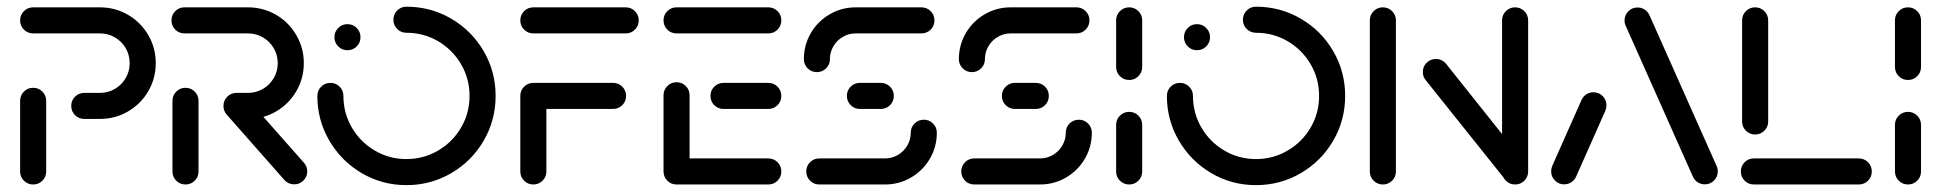

<svg xmlns="http://www.w3.org/2000/svg" viewBox="-20 -540 5682 562"><path d="M77 0Q61.1 0 50 -11.1Q38.9 -22.2 38.9 -38.1V-244.8Q38.9 -260.7 50 -271.9Q61.1 -283 77 -283Q93 -283 104.1 -271.9Q115.2 -260.7 115.2 -244.8V-38.1Q115.2 -22.2 104.1 -11.1Q93 0 77 0ZM188.5 -230Q188.5 -245.9 199.6 -257Q210.7 -268.1 226.7 -268.1H272.6Q296.3 -268.1 316.3 -279.8Q336.3 -291.5 348 -311.5Q359.6 -331.5 359.6 -355.2Q359.6 -378.9 348 -398.9Q336.3 -418.9 316.3 -430.6Q296.3 -442.2 272.6 -442.2H77Q61.1 -442.2 50 -453.3Q38.9 -464.4 38.9 -480.4Q38.9 -496.3 50 -507.4Q61.1 -518.5 77 -518.5H272.6Q317 -518.5 354.6 -496.7Q392.2 -474.8 414.1 -437.2Q435.9 -399.6 435.9 -355.2Q435.9 -310.7 414.1 -273.1Q392.2 -235.6 354.6 -213.7Q317 -191.9 272.6 -191.9H226.7Q210.7 -191.9 199.6 -203Q188.5 -214.1 188.5 -230Z M523 0Q507 0 495.9 -11.1Q484.8 -22.2 484.8 -38.1V-244.8Q484.8 -260.7 495.9 -271.9Q507 -283 523 -283Q538.9 -283 550 -271.9Q561.1 -260.7 561.1 -244.8V-38.1Q561.1 -22.2 550 -11.1Q538.9 0 523 0ZM879.3 -38.5Q879.3 -22.6 868.1 -11.5Q857 -0.4 841.1 -0.4Q824.1 -0.4 812.6 -13L643.7 -204.4Q634.1 -215.2 634.1 -229.6Q634.1 -245.6 645.2 -256.7Q656.3 -267.8 672.2 -267.8Q689.6 -267.8 700.7 -254.8L869.6 -63.7Q879.3 -53 879.3 -38.5ZM634.1 -230Q634.1 -245.9 645.2 -257Q656.3 -268.1 672.2 -268.1H705.9Q729.6 -268.1 749.6 -279.8Q769.6 -291.5 781.3 -311.5Q793 -331.5 793 -355.2Q793 -378.9 781.3 -398.9Q769.6 -418.9 749.6 -430.6Q729.6 -442.2 705.9 -442.2H520Q504.1 -442.2 493 -453.3Q481.9 -464.4 481.9 -480.4Q481.9 -496.3 493 -507.4Q504.1 -518.5 520 -518.5H705.9Q750.4 -518.5 788 -496.7Q825.6 -474.8 847.4 -437.2Q869.3 -399.6 869.3 -355.2Q869.3 -310.7 847.4 -273.1Q825.6 -235.6 788 -213.7Q750.4 -191.9 705.9 -191.9H672.2Q656.3 -191.9 645.2 -203Q634.1 -214.1 634.1 -230Z M958.9 -431.1Q958.9 -447 970 -458.1Q981.1 -469.3 997 -469.3Q1013 -469.3 1024.1 -458.1Q1035.2 -447 1035.2 -431.1Q1035.2 -415.2 1024.1 -404.1Q1013 -393 997 -393Q981.1 -393 970 -404.1Q958.9 -415.2 958.9 -431.1ZM1131.5 -482.2Q1131.5 -498.1 1142.6 -509.3Q1153.7 -520.4 1169.6 -520.4Q1240.7 -520.4 1300.7 -485.4Q1360.7 -450.4 1395.7 -390.4Q1430.7 -330.4 1430.7 -259.3Q1430.7 -188.1 1395.7 -128.1Q1360.7 -68.1 1300.7 -33.1Q1240.7 1.9 1169.6 1.9Q1098.5 1.9 1038.7 -33.3Q978.9 -68.5 943.9 -128.5Q908.9 -188.5 908.9 -259.3Q908.9 -275.2 920 -286.3Q931.1 -297.4 947 -297.4Q963 -297.4 974.1 -286.3Q985.2 -275.2 985.2 -259.3Q985.2 -208.9 1010 -166.5Q1034.8 -124.1 1077 -99.3Q1119.3 -74.4 1169.6 -74.4Q1220 -74.4 1262.4 -99.3Q1304.8 -124.1 1329.6 -166.5Q1354.4 -208.9 1354.4 -259.3Q1354.4 -309.6 1329.6 -352Q1304.8 -394.4 1262.4 -419.3Q1220 -444.1 1169.6 -444.1Q1153.7 -444.1 1142.6 -455.2Q1131.5 -466.3 1131.5 -482.2Z M1579.3 -261.1V-38.1Q1579.3 -22.2 1568.1 -11.1Q1557 0 1541.1 0Q1525.2 0 1514.1 -11.1Q1503 -22.2 1503 -38.1V-261.1ZM1812.6 -259.3Q1812.6 -243.3 1801.5 -232.2Q1790.4 -221.1 1774.4 -221.1H1541.1Q1525.2 -221.1 1514.1 -232.2Q1503 -243.3 1503 -259.3Q1503 -275.2 1514.1 -286.3Q1525.2 -297.4 1541.1 -297.4H1774.4Q1790.4 -297.4 1801.5 -286.3Q1812.6 -275.2 1812.6 -259.3ZM1503 -480.4Q1503 -496.3 1514.1 -507.4Q1525.2 -518.5 1541.1 -518.5H1811.5Q1827.4 -518.5 1838.5 -507.4Q1849.6 -496.3 1849.6 -480.4Q1849.6 -464.4 1838.5 -453.3Q1827.4 -442.2 1811.5 -442.2H1541.1Q1525.2 -442.2 1514.1 -453.3Q1503 -464.4 1503 -480.4Z M1922.2 -36.3V-261.1Q1922.2 -277 1933.3 -288.1Q1944.4 -299.3 1960.4 -299.3Q1976.3 -299.3 1987.4 -288.1Q1998.5 -277 1998.5 -261.1V-36.3ZM2267 -38.1Q2267 -22.2 2255.9 -11.1Q2244.8 0 2228.9 0H1960.4Q1944.4 0 1933.3 -11.1Q1922.2 -22.2 1922.2 -38.1Q1922.2 -54.1 1933.3 -65.2Q1944.4 -76.3 1960.4 -76.3H2228.9Q2244.8 -76.3 2255.9 -65.2Q2267 -54.1 2267 -38.1ZM2059.6 -259.3Q2059.6 -275.2 2070.7 -286.3Q2081.9 -297.4 2097.8 -297.4H2228.9Q2244.8 -297.4 2255.9 -286.3Q2267 -275.2 2267 -259.3Q2267 -243.3 2255.9 -232.2Q2244.8 -221.1 2228.9 -221.1H2097.8Q2081.9 -221.1 2070.7 -232.2Q2059.6 -243.3 2059.6 -259.3ZM1922.2 -480.4Q1922.2 -496.3 1933.3 -507.4Q1944.4 -518.5 1960.4 -518.5H2228.9Q2244.8 -518.5 2255.9 -507.4Q2267 -496.3 2267 -480.4Q2267 -464.4 2255.9 -453.3Q2244.8 -442.2 2228.9 -442.2H1960.4Q1944.4 -442.2 1933.3 -453.3Q1922.2 -464.4 1922.2 -480.4Z M2684.1 -189.6Q2700 -189.6 2711.1 -178.5Q2722.2 -167.4 2722.2 -151.5Q2722.2 -110.4 2701.9 -75.6Q2681.5 -40.7 2646.7 -20.4Q2611.9 0 2570.4 0H2378.1Q2362.2 0 2351.1 -11.1Q2340 -22.2 2340 -38.1Q2340 -54.1 2351.1 -65.2Q2362.2 -76.3 2378.1 -76.3H2570.4Q2591.1 -76.3 2608.3 -86.5Q2625.6 -96.7 2635.7 -113.9Q2645.9 -131.1 2645.9 -151.5Q2645.9 -167.4 2657 -178.5Q2668.1 -189.6 2684.1 -189.6ZM2596.3 -259.3Q2596.3 -243.3 2585.2 -232.2Q2574.1 -221.1 2558.1 -221.1H2497Q2481.1 -221.1 2470 -232.2Q2458.9 -243.3 2458.9 -259.3Q2458.9 -275.2 2470 -286.3Q2481.1 -297.4 2497 -297.4H2558.1Q2574.1 -297.4 2585.2 -286.3Q2596.3 -275.2 2596.3 -259.3ZM2371.1 -328.9Q2355.2 -328.9 2344.1 -340Q2333 -351.1 2333 -367Q2333 -408.1 2353.3 -443Q2373.7 -477.8 2408.5 -498.1Q2443.3 -518.5 2484.8 -518.5H2677Q2693 -518.5 2704.1 -507.4Q2715.2 -496.3 2715.2 -480.4Q2715.2 -464.4 2704.1 -453.3Q2693 -442.2 2677 -442.2H2484.8Q2464.1 -442.2 2446.9 -432Q2429.6 -421.9 2419.4 -404.6Q2409.3 -387.4 2409.3 -367Q2409.3 -351.1 2398.1 -340Q2387 -328.9 2371.1 -328.9Z M3137.8 -189.6Q3153.7 -189.6 3164.8 -178.5Q3175.9 -167.4 3175.9 -151.5Q3175.9 -110.4 3155.6 -75.6Q3135.2 -40.7 3100.4 -20.4Q3065.6 0 3024.1 0H2831.9Q2815.9 0 2804.8 -11.1Q2793.7 -22.2 2793.7 -38.1Q2793.7 -54.1 2804.8 -65.2Q2815.9 -76.3 2831.9 -76.3H3024.1Q3044.8 -76.3 3062 -86.5Q3079.3 -96.7 3089.4 -113.9Q3099.6 -131.1 3099.6 -151.5Q3099.6 -167.4 3110.7 -178.5Q3121.9 -189.6 3137.8 -189.6ZM3050 -259.3Q3050 -243.3 3038.9 -232.2Q3027.8 -221.1 3011.9 -221.1H2950.7Q2934.8 -221.1 2923.7 -232.2Q2912.6 -243.3 2912.6 -259.3Q2912.6 -275.2 2923.7 -286.3Q2934.8 -297.4 2950.7 -297.4H3011.9Q3027.8 -297.4 3038.9 -286.3Q3050 -275.2 3050 -259.3ZM2824.8 -328.9Q2808.9 -328.9 2797.8 -340Q2786.7 -351.1 2786.7 -367Q2786.7 -408.1 2807 -443Q2827.4 -477.8 2862.2 -498.1Q2897 -518.5 2938.5 -518.5H3130.7Q3146.7 -518.5 3157.8 -507.4Q3168.9 -496.3 3168.9 -480.4Q3168.9 -464.4 3157.8 -453.3Q3146.7 -442.2 3130.7 -442.2H2938.5Q2917.8 -442.2 2900.6 -432Q2883.3 -421.9 2873.1 -404.6Q2863 -387.4 2863 -367Q2863 -351.1 2851.9 -340Q2840.7 -328.9 2824.8 -328.9Z M3285.2 0Q3269.3 0 3258.1 -11.1Q3247 -22.2 3247 -38.1V-174.4Q3247 -190.4 3258.1 -201.5Q3269.3 -212.6 3285.2 -212.6Q3301.1 -212.6 3312.2 -201.5Q3323.3 -190.4 3323.3 -174.4V-38.1Q3323.3 -22.2 3312.2 -11.1Q3301.1 0 3285.2 0ZM3285.2 -305.9Q3269.3 -305.9 3258.1 -317Q3247 -328.1 3247 -344.1V-480.4Q3247 -496.3 3258.1 -507.4Q3269.3 -518.5 3285.2 -518.5Q3301.1 -518.5 3312.2 -507.4Q3323.3 -496.3 3323.3 -480.4V-344.1Q3323.3 -328.1 3312.2 -317Q3301.1 -305.9 3285.2 -305.9Z M3445.6 -431.1Q3445.6 -447 3456.7 -458.1Q3467.8 -469.3 3483.7 -469.3Q3499.6 -469.3 3510.7 -458.1Q3521.9 -447 3521.9 -431.1Q3521.9 -415.2 3510.7 -404.1Q3499.6 -393 3483.7 -393Q3467.8 -393 3456.7 -404.1Q3445.6 -415.2 3445.6 -431.1ZM3618.1 -482.2Q3618.1 -498.1 3629.3 -509.3Q3640.4 -520.4 3656.3 -520.4Q3727.4 -520.4 3787.4 -485.4Q3847.4 -450.4 3882.4 -390.4Q3917.4 -330.4 3917.4 -259.3Q3917.4 -188.1 3882.4 -128.1Q3847.4 -68.1 3787.4 -33.1Q3727.4 1.9 3656.3 1.9Q3585.2 1.9 3525.4 -33.3Q3465.6 -68.5 3430.6 -128.5Q3395.6 -188.5 3395.6 -259.3Q3395.6 -275.2 3406.7 -286.3Q3417.8 -297.4 3433.7 -297.4Q3449.6 -297.4 3460.7 -286.3Q3471.9 -275.2 3471.9 -259.3Q3471.9 -208.9 3496.7 -166.5Q3521.5 -124.1 3563.7 -99.3Q3605.9 -74.4 3656.3 -74.4Q3706.7 -74.4 3749.1 -99.3Q3791.5 -124.1 3816.3 -166.5Q3841.1 -208.9 3841.1 -259.3Q3841.1 -309.6 3816.3 -352Q3791.5 -394.4 3749.1 -419.3Q3706.7 -444.1 3656.3 -444.1Q3640.4 -444.1 3629.3 -455.2Q3618.1 -466.3 3618.1 -482.2Z M4027.8 0Q4011.9 0 4000.7 -11.1Q3989.6 -22.2 3989.6 -38.1V-480.4Q3989.6 -496.3 4000.7 -507.4Q4011.9 -518.5 4027.8 -518.5Q4043.7 -518.5 4054.8 -507.4Q4065.9 -496.3 4065.9 -480.4V-38.1Q4065.9 -22.2 4054.8 -11.1Q4043.7 0 4027.8 0ZM4144.8 -329.3Q4144.8 -345.2 4155.9 -356.3Q4167 -367.4 4183 -367.4Q4191.9 -367.4 4199.8 -363.5Q4207.8 -359.6 4213 -353L4447 -59.3L4387.8 -11.9L4153 -305.6Q4144.8 -315.6 4144.8 -329.3ZM4414.8 0Q4398.9 0 4387.8 -11.1Q4376.7 -22.2 4376.7 -38.1V-480.4Q4376.7 -496.3 4387.8 -507.4Q4398.9 -518.5 4414.8 -518.5Q4430.7 -518.5 4441.9 -507.4Q4453 -496.3 4453 -480.4V-38.1Q4453 -22.2 4441.9 -11.1Q4430.7 0 4414.8 0Z M4558.5 -0.4Q4542.6 -0.4 4531.5 -11.5Q4520.4 -22.6 4520.4 -38.5Q4520.4 -47 4523.7 -54.8L4609.6 -248.1Q4614.4 -258.1 4623.7 -264.1Q4633 -270 4644.1 -270Q4660 -270 4671.1 -258.9Q4682.2 -247.8 4682.2 -231.9Q4682.2 -223.3 4678.9 -215.6L4593 -22.2Q4588.1 -12.2 4578.9 -6.3Q4569.6 -0.4 4558.5 -0.4ZM5008.1 -38.5Q5008.1 -22.6 4997 -11.5Q4985.9 -0.4 4970 -0.4Q4958.9 -0.4 4949.6 -6.3Q4940.4 -12.2 4935.6 -22.2L4738.9 -463.7Q4735.2 -471.1 4735.2 -480Q4735.2 -495.9 4746.3 -507Q4757.4 -518.1 4773.3 -518.1Q4784.4 -518.1 4793.7 -512.2Q4803 -506.3 4807.8 -496.3L5004.4 -54.8Q5008.1 -47.4 5008.1 -38.5Z M5458.9 -38.1Q5458.9 -22.2 5447.8 -11.1Q5436.7 0 5420.7 0H5113.7Q5097.8 0 5086.7 -11.1Q5075.6 -22.2 5075.6 -38.1Q5075.6 -54.1 5086.7 -65.2Q5097.8 -76.3 5113.7 -76.3H5420.7Q5436.7 -76.3 5447.8 -65.2Q5458.9 -54.1 5458.9 -38.1ZM5117.4 -146.3Q5101.5 -146.3 5090.4 -157.4Q5079.3 -168.5 5079.3 -184.4V-480.4Q5079.3 -496.3 5090.4 -507.4Q5101.5 -518.5 5117.4 -518.5Q5133.3 -518.5 5144.4 -507.4Q5155.6 -496.3 5155.6 -480.4V-184.4Q5155.6 -168.5 5144.4 -157.4Q5133.3 -146.3 5117.4 -146.3Z M5564.8 0Q5548.9 0 5537.8 -11.1Q5526.7 -22.2 5526.7 -38.1V-174.4Q5526.7 -190.4 5537.8 -201.5Q5548.9 -212.6 5564.8 -212.6Q5580.7 -212.6 5591.9 -201.5Q5603 -190.4 5603 -174.4V-38.1Q5603 -22.2 5591.9 -11.1Q5580.7 0 5564.8 0ZM5564.8 -305.9Q5548.9 -305.9 5537.8 -317Q5526.7 -328.1 5526.7 -344.1V-480.4Q5526.7 -496.3 5537.8 -507.4Q5548.9 -518.5 5564.8 -518.5Q5580.7 -518.5 5591.9 -507.4Q5603 -496.3 5603 -480.4V-344.1Q5603 -328.1 5591.9 -317Q5580.7 -305.9 5564.8 -305.9Z"/></svg>

Font: 26F Galaxy Sans
Style: Bold
Weight: 700
Designer: C₂₉H₂₅N₃O₅
Version: Version 1.100